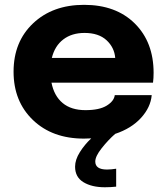

<svg xmlns="http://www.w3.org/2000/svg" viewBox="-20 -561 691 794"><path d="M460.4 136.7V210.9Q437 213.4 413.6 213.4Q359.4 213.4 325 192.4Q290.5 171.4 290.5 128.4Q290.5 99.6 310.1 68.4Q329.6 37.1 357.4 11.2Q337.9 12.2 327.1 12.2Q196.3 12.2 116.2 -64.7Q36.1 -141.6 36.1 -264.6Q36.1 -388.2 116.9 -464.6Q197.8 -541 327.6 -541Q459.5 -541 537.4 -463.9Q615.2 -386.7 615.2 -259.8Q615.2 -237.8 612.8 -219.2H192.9Q203.6 -164.6 239 -135Q274.4 -105.5 333.5 -105.5Q391.1 -105.5 421.4 -124.3Q451.7 -143.1 454.6 -167.5H607.4Q603 -117.2 563.2 -73.5Q523.4 -29.8 456.1 -7.3Q426.8 18.6 400.4 52Q374 85.4 374 106.9Q374 140.1 422.4 140.1Q439.9 140.1 460.4 136.7ZM329.6 -424.8Q276.9 -424.8 241.7 -397.9Q206.5 -371.1 194.3 -321.3H456.5Q453.1 -364.7 420.4 -394.8Q387.7 -424.8 329.6 -424.8Z"/></svg>

Font: Epilogue
Style: Bold
Weight: 700
Designer: Tyler Finck
Foundry: Etcetera Type Co
Version: Version 2.112